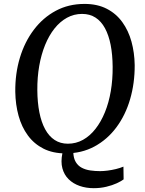

<svg xmlns="http://www.w3.org/2000/svg" viewBox="-20 -773 739 980"><path d="M458.5 187.5Q419.5 187.5 386.5 176Q353.5 164.5 330.5 142Q307.5 119.5 298.5 86.2Q289.5 53 298.5 9L354 3Q355 35 366.8 54.2Q378.5 73.5 397.8 83.5Q417 93.5 441.2 97Q465.5 100.5 491 100.5Q507.5 100.5 529 97.8Q550.5 95 572 89.8Q593.5 84.5 610 77.5L611 142.5Q598.5 152 575.8 162.5Q553 173 522.8 180.2Q492.5 187.5 458.5 187.5ZM315 10Q250 10 202 -14.2Q154 -38.5 122.2 -81.8Q90.5 -125 74.8 -182Q59 -239 58 -304.5Q57 -397 81.5 -478.2Q106 -559.5 152.8 -621.2Q199.5 -683 264.8 -718Q330 -753 411.5 -753Q477 -753 525 -728.2Q573 -703.5 604.2 -660.2Q635.5 -617 651 -560.8Q666.5 -504.5 667.5 -441Q668 -348.5 644.2 -267Q620.5 -185.5 574.2 -123.2Q528 -61 462.5 -25.5Q397 10 315 10ZM326.5 -39.5Q368 -39.5 403.5 -59.2Q439 -79 467.2 -115Q495.5 -151 515.5 -200Q535.5 -249 545.5 -307.8Q555.5 -366.5 555 -432Q554.5 -494 544.8 -543.8Q535 -593.5 515.8 -629Q496.5 -664.5 467.5 -683.2Q438.5 -702 399 -702Q357.5 -702 322 -682.5Q286.5 -663 258.2 -627.5Q230 -592 210.2 -543.5Q190.5 -495 180.2 -436.5Q170 -378 170.5 -312.5Q171 -250 181 -199.5Q191 -149 210.5 -113.2Q230 -77.5 259 -58.5Q288 -39.5 326.5 -39.5Z"/></svg>

Font: Merriweather 28pt
Style: Italic
Weight: 400
Italic angle: -7.8°
Version: Version 2.101